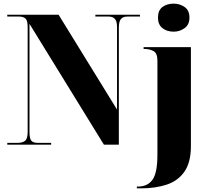

<svg xmlns="http://www.w3.org/2000/svg" viewBox="-20 -795 1153 1055"><path d="M20 0V-10H77Q104 -10 118 -21.5Q132 -33 132 -71V-647Q132 -683 119.5 -693.5Q107 -704 86 -704H20V-714H302L623 -193V-647Q623 -679 611 -691.5Q599 -704 578 -704H504V-714H749V-704H679Q656 -704 644.5 -690.5Q633 -677 633 -643V0H551L142 -664V-71Q142 -33 152.5 -21.5Q163 -10 187 -10H261V0ZM934 -621Q897 -621 872.5 -640.5Q848 -660 848 -698Q848 -738 872.5 -756.5Q897 -775 934 -775Q968 -775 994.5 -756.5Q1021 -738 1021 -698Q1021 -660 994.5 -640.5Q968 -621 934 -621ZM732 240V230H739Q791 230 818 192.5Q845 155 845 55V-461Q845 -503 823.5 -514.5Q802 -526 773 -526H769V-536H1029V8Q1029 97 993.5 148Q958 199 896 219.5Q834 240 754 240Z"/></svg>

Font: Noto Serif Display SemiCondensed Black
Style: Regular
Weight: 900
Width: 4
Designer: Monotype Design Team
Foundry: Monotype Imaging Inc.
Version: Version 2.009